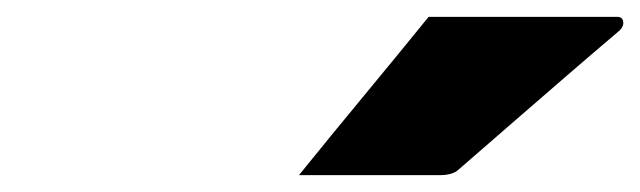

<svg xmlns="http://www.w3.org/2000/svg" viewBox="-20 -825 760 228"><path d="M489 -805H713Q719 -805 720 -799.5Q721 -794 716 -789Q683 -761 653.5 -735.5Q624 -710 593.5 -683.5Q563 -657 525 -624Q518 -617 502 -617H335Q373 -664 411.5 -710.5Q450 -757 489 -805Z"/></svg>

Font: Recursive Mn Lnr St XBk
Style: Italic
Weight: 1000
Italic angle: -15°
Monospace: yes
Version: Version 1.079;hotconv 1.0.112;makeotfexe 2.5.65598; ttfautoh